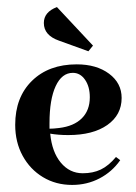

<svg xmlns="http://www.w3.org/2000/svg" viewBox="-20 -514 385 543"><path d="M308 -70 320 -61Q297 -28 261.5 -9.5Q226 9 184 9Q138 9 101.5 -13Q65 -35 44 -73.5Q23 -112 23 -161Q23 -239 70.5 -285.5Q118 -332 197 -332Q253 -332 288.5 -305.5Q324 -279 324 -237Q324 -189 283.5 -160.5Q243 -132 173 -132Q145 -132 122 -136Q127 -84 152 -54Q177 -24 214 -24Q243 -24 265 -34.5Q287 -45 308 -70ZM120 -166V-150Q131 -150 147 -152Q189 -157 211.5 -179.5Q234 -202 234 -239Q234 -269 220.5 -288.5Q207 -308 186 -308Q155 -308 137.5 -270.5Q120 -233 120 -166ZM230 -369 147 -399Q104 -414 104 -449Q104 -480 141 -494L243 -385Z"/></svg>

Font: Katibeh
Style: Regular
Weight: 400
Designer: Arabic design by Kourosh Beigpour, Latin design by Eduardo Tunni, engineering by Lasse Fister
Version: Version 1.000